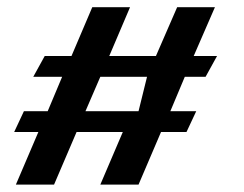

<svg xmlns="http://www.w3.org/2000/svg" viewBox="-20 -500 661 520"><path d="M211.5 -198.9H355.2L378.2 -292H251.7ZM251.7 0 312.6 -142.5H187.4L126.4 0H23L83.9 -142.5H18.4L44.8 -198.9H109.2L148.3 -292H70.1L101.1 -348.3H173.6L229.9 -480.5H332.2L275.9 -348.3H402.3L459.8 -480.5H562.1L504.6 -348.3H567.8L536.8 -292H480.5L441.4 -198.9H511.5L485.1 -142.5H416.1L355.2 0Z"/></svg>

Font: Dhurjati
Style: Regular
Weight: 400
Designer: Purushoth Kumar Guthula
Foundry: Andhrapradesh Society for Knowledge Networks
Version: Version 1.0.5; ttfautohint (v1.2.25-373a) -l 7 -r 28 -G 50 -